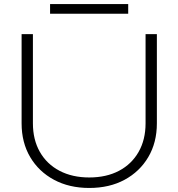

<svg xmlns="http://www.w3.org/2000/svg" viewBox="-20 -919 884 951"><path d="M143 -308Q143 -227 177.5 -166.5Q212 -106 275 -73Q338 -40 422 -40Q507 -40 569.5 -73Q632 -106 666.5 -166.5Q701 -227 701 -308V-750H757V-308Q757 -213 714.5 -141Q672 -69 597 -28.5Q522 12 422 12Q323 12 247.5 -28.5Q172 -69 129.5 -141Q87 -213 87 -308V-750H143ZM228 -851V-899H615V-851Z"/></svg>

Font: Unbounded ExtraLight
Style: Regular
Weight: 250
Designer: Luke Prowse, Jean-Baptiste Morizot, Fátima Lázaro, Florian Runge
Foundry: NaN
Version: Version 1.701;gftools[0.9.28.dev5+ged2979d]